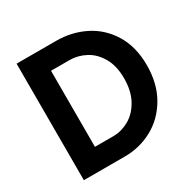

<svg xmlns="http://www.w3.org/2000/svg" viewBox="-161 -873 1018 1027"><g transform="rotate(-30 348.5 -360.0)"><path d="M70.3 -719.7H313.5Q410.2 -719.7 491.2 -679Q572.3 -638.2 621.1 -558.1Q669.9 -478 669.9 -365.2Q669.9 -251 621.6 -168.2Q573.2 -85.4 494.4 -42.7Q415.5 0 324.2 0H70.3ZM529.3 -365.2Q529.3 -441.4 499.5 -493.2Q469.7 -544.9 423.3 -569.6Q377 -594.2 327.1 -594.7H210.9V-125H327.1Q376.5 -125.5 423.1 -152.1Q469.7 -178.7 499.5 -232.9Q529.3 -287.1 529.3 -365.2Z"/></g></svg>

Font: Reddit Sans Vanilla
Style: Bold
Weight: 700
Designer: Stephen Hutchings
Foundry: Reddit
Version: Version 1.013